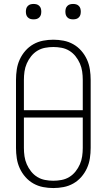

<svg xmlns="http://www.w3.org/2000/svg" viewBox="-20 -944 540 972"><path d="M250 8Q224 8 198 3Q172 -2 149 -15Q126 -28 108.5 -48Q91 -68 80 -92Q69 -116 65 -142.5Q61 -169 61 -195V-540Q61 -566 65 -592.5Q69 -619 80 -643Q91 -667 108.5 -687Q126 -707 149 -720Q172 -733 198 -738Q224 -743 250 -743Q276 -743 302 -738Q328 -733 351 -720Q374 -707 391.5 -687Q409 -667 420 -643Q431 -619 435 -592.5Q439 -566 439 -540V-195Q439 -169 435 -142.5Q431 -116 420 -92Q409 -68 391.5 -48Q374 -28 351 -15Q328 -2 302 3Q276 8 250 8ZM399 -386V-540Q399 -561 396 -582Q393 -603 384.5 -622.5Q376 -642 362.5 -659Q349 -676 331 -687Q313 -698 292 -702Q271 -706 250 -706Q229 -706 208 -702Q187 -698 169 -687Q151 -676 137.5 -659Q124 -642 115.5 -622.5Q107 -603 104 -582Q101 -561 101 -540V-386ZM250 -29Q271 -29 292 -33Q313 -37 331 -48Q349 -59 362.5 -76Q376 -93 384.5 -112.5Q393 -132 396 -153Q399 -174 399 -195V-349H101V-195Q101 -174 104 -153Q107 -132 115.5 -112.5Q124 -93 137.5 -76Q151 -59 169 -48Q187 -37 208 -33Q229 -29 250 -29ZM350 -846Q342 -846 334.5 -848Q327 -850 321 -856Q315 -862 313 -869.5Q311 -877 311 -885Q311 -893 313 -900.5Q315 -908 321 -914Q327 -920 334.5 -922Q342 -924 350 -924Q358 -924 365.5 -922Q373 -920 379 -914Q385 -908 387 -900.5Q389 -893 389 -885Q389 -877 387 -869.5Q385 -862 379 -856Q373 -850 365.5 -848Q358 -846 350 -846ZM150 -846Q142 -846 134.5 -848Q127 -850 121 -856Q115 -862 113 -869.5Q111 -877 111 -885Q111 -893 113 -900.5Q115 -908 121 -914Q127 -920 134.5 -922Q142 -924 150 -924Q158 -924 165.5 -922Q173 -920 179 -914Q185 -908 187 -900.5Q189 -893 189 -885Q189 -877 187 -869.5Q185 -862 179 -856Q173 -850 165.5 -848Q158 -846 150 -846Z"/></svg>

Font: Iosevka Curly Extralight
Style: Regular
Weight: 200
Monospace: yes
Designer: Belleve Invis
Foundry: Belleve Invis
Version: Version 22.1.2; ttfautohint (v1.8.4)